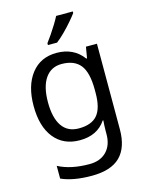

<svg xmlns="http://www.w3.org/2000/svg" viewBox="-144 -853 903 1180"><g transform="rotate(-15 307.5 -263.0)"><path d="M275 -546Q328 -546 370.5 -526Q413 -506 443 -465H448L460 -536H530V9Q530 124 471.5 182Q413 240 290 240Q172 240 97 206V125Q176 167 295 167Q364 167 403.5 126.5Q443 86 443 16V-5Q443 -17 444 -39.5Q445 -62 446 -71H442Q388 10 276 10Q172 10 113.5 -63Q55 -136 55 -267Q55 -395 113.5 -470.5Q172 -546 275 -546ZM287 -472Q220 -472 183 -418.5Q146 -365 146 -266Q146 -167 182 -114.5Q218 -62 289 -62Q370 -62 407 -105.5Q444 -149 444 -246V-267Q444 -376 406 -424Q368 -472 287 -472ZM438 -766V-756Q425 -738 400.5 -709.5Q376 -681 347.5 -652.5Q319 -624 295 -606H237V-618Q251 -636 269 -662.5Q287 -689 304 -716.5Q321 -744 332 -766Z"/></g></svg>

Font: BC Sans
Style: Regular
Weight: 400
Designer: Monotype Design Team
Province of B.C.
Foundry: Monotype Imaging Inc.
Version: Version 2.000;GOOG;noto-source:20170915:90ef993387c0